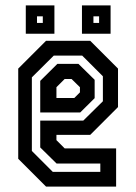

<svg xmlns="http://www.w3.org/2000/svg" viewBox="-20 -691 504 711"><path d="M314 -540 417 -437V-294.5L314 -191.5H189V-172L219.5 -141.5H410V0H150.5L47.5 -103V-437L150.5 -540ZM284.5 -485H179L98 -404.5V-132L175.5 -54.5H351.5V-85.5H189.5L129 -145V-244.5H288.5L361 -316V-408.5ZM270.5 -454.5 330.5 -395.5V-327.5L277 -274.5H129V-391.5L192.5 -454.5ZM245 -398.5H219.5L189 -368V-328H255L276 -349V-368ZM283.5 -566V-671H389.5V-566ZM75.5 -566V-671H181.5V-566ZM117 -606H138.5V-630.5H117ZM326 -606H347V-630.5H326Z"/></svg>

Font: Tourney Condensed SemiBold
Style: Regular
Weight: 600
Width: 3
Designer: Tyler Finck
Foundry: Etcetera Type Co
Version: Version 1.010; ttfautohint (v1.8.3)